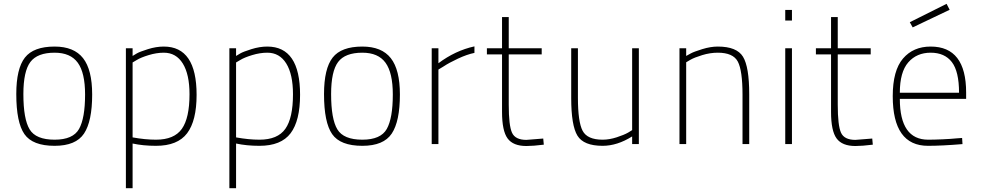

<svg xmlns="http://www.w3.org/2000/svg" viewBox="-20 -752 5122 1002"><path d="M265 -509Q366 -509 413.5 -448.5Q461 -388 461 -259Q461 -119 418.5 -55Q376 9 265 9Q150 9 107.5 -52Q65 -113 65 -261Q65 -394 110 -451.5Q155 -509 265 -509ZM265 -23Q361 -23 392.5 -79Q424 -135 424 -259Q424 -372 386 -424.5Q348 -477 265 -477Q175 -477 138.5 -428.5Q102 -380 102 -261Q102 -131 134.5 -77Q167 -23 265 -23Z M637 230V-500H672V-460Q680 -465 694.5 -473.5Q709 -482 752 -495.5Q795 -509 835 -509Q1006 -509 1006 -257Q1006 -122 956.5 -56.5Q907 9 794 9Q727 9 672 -3V230ZM835 -477Q797 -477 756 -464.5Q715 -452 694 -439L672 -426V-35Q738 -23 794 -23Q889 -23 929 -79.5Q969 -136 969 -260Q969 -364 934 -420.5Q899 -477 835 -477Z M1177 230V-500H1212V-460Q1220 -465 1234.5 -473.5Q1249 -482 1292 -495.5Q1335 -509 1375 -509Q1546 -509 1546 -257Q1546 -122 1496.5 -56.5Q1447 9 1334 9Q1267 9 1212 -3V230ZM1375 -477Q1337 -477 1296 -464.5Q1255 -452 1234 -439L1212 -426V-35Q1278 -23 1334 -23Q1429 -23 1469 -79.5Q1509 -136 1509 -260Q1509 -364 1474 -420.5Q1439 -477 1375 -477Z M1871 -509Q1972 -509 2019.5 -448.5Q2067 -388 2067 -259Q2067 -119 2024.5 -55Q1982 9 1871 9Q1756 9 1713.5 -52Q1671 -113 1671 -261Q1671 -394 1716 -451.5Q1761 -509 1871 -509ZM1871 -23Q1967 -23 1998.5 -79Q2030 -135 2030 -259Q2030 -372 1992 -424.5Q1954 -477 1871 -477Q1781 -477 1744.5 -428.5Q1708 -380 1708 -261Q1708 -131 1740.5 -77Q1773 -23 1871 -23Z M2233 0V-500H2268V-422Q2356 -488 2456 -510V-476Q2417 -468 2370 -446Q2323 -424 2296 -406L2268 -389V0Z M2807 -468H2635V-206Q2635 -97 2652 -59.5Q2669 -22 2727 -22L2815 -29L2818 3Q2762 10 2727 10Q2658 10 2629 -29.5Q2600 -69 2600 -168V-468H2521V-500H2600V-663H2635V-500H2807Z M3279 -500H3314V0H3279V-40Q3201 9 3125 9Q3026 9 2993.5 -44Q2961 -97 2961 -240V-500H2996V-242Q2996 -116 3020.5 -69.5Q3045 -23 3125 -23Q3160 -23 3198.5 -35.5Q3237 -48 3258 -60L3279 -73Z M3561 0H3526V-500H3561V-460Q3570 -465 3585.5 -473.5Q3601 -482 3644.5 -495.5Q3688 -509 3726 -509Q3825 -509 3857.5 -456Q3890 -403 3890 -260V0H3855V-258Q3855 -384 3830.5 -430.5Q3806 -477 3726 -477Q3686 -477 3645 -464.5Q3604 -452 3583 -440L3561 -427Z M4078 0V-500H4113V0ZM4078 -645V-700H4113V-645Z M4524 -468H4352V-206Q4352 -97 4369 -59.5Q4386 -22 4444 -22L4532 -29L4535 3Q4479 10 4444 10Q4375 10 4346 -29.5Q4317 -69 4317 -168V-468H4238V-500H4317V-663H4352V-500H4524Z M4824 -23Q4855 -23 4899.5 -25Q4944 -27 4973 -30L5001 -32L5003 0Q4896 9 4823 9Q4639 9 4639 -250Q4639 -384 4692.5 -446.5Q4746 -509 4837 -509Q5022 -509 5022 -269V-236H4676Q4676 -23 4824 -23ZM4676 -268H4985Q4985 -379 4947.5 -428Q4910 -477 4837 -477Q4764 -477 4720 -426.5Q4676 -376 4676 -268ZM4728 -636 4920 -732 4936 -701 4743 -609Z"/></svg>

Font: TypoPRO Titillium Maps
Style: 1 wt
Weight: 100
Designer: Campivisivi
Foundry: Accademia di Belle Arti di Urbino and students of MA course of Visual design
Version: Version 001.001